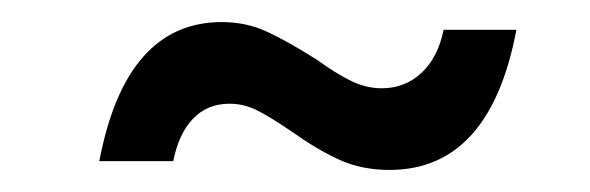

<svg xmlns="http://www.w3.org/2000/svg" viewBox="-20 -409 535 174"><path d="M267 -355Q285 -342 298.5 -335.5Q312 -329 326 -329Q347 -329 362 -343Q377 -357 382 -382H448Q424 -255 333 -255Q308 -255 288 -264Q268 -273 244 -290Q225 -303 213 -309Q201 -315 188 -315Q168 -315 155 -301.5Q142 -288 137 -263H70Q94 -389 181 -389Q203 -389 221.5 -380.5Q240 -372 267 -355Z"/></svg>

Font: TypoPRO Montserrat
Style: Italic
Weight: 400
Italic angle: -11.3°
Designer: Julieta Ulanovsky
Foundry: Julieta Ulanovsky
Version: Version 6.001